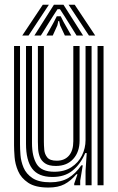

<svg xmlns="http://www.w3.org/2000/svg" viewBox="-20 -798 510 827"><path d="M188.5 9.8Q132 9.8 101.4 -10.8Q70.8 -31.2 57.9 -61.4Q45 -91.5 42.8 -121.8Q40.5 -152 40.5 -171.8V-600H66.2V-176.8Q66.2 -158 68.2 -130.5Q70.2 -103 81.5 -76Q92.8 -49 119.8 -30.9Q146.8 -12.8 197 -12.8Q242.8 -12.8 274.1 -31.2Q305.5 -49.8 330.2 -86H336.5L325.5 -19.8V0H299.8L299.5 -6.5L313.8 -47.5H309Q284.8 -18.8 257.5 -4.5Q230.2 9.8 188.5 9.8ZM400.2 0V-600H426V0ZM220.5 -83.2Q190.2 -83.2 174.1 -94.4Q158 -105.5 151.6 -122.2Q145.2 -139 144.2 -156.5Q143.2 -174 143.2 -186.8V-600H169V-188.2Q169 -172.5 170.6 -153.2Q172.2 -134 183.6 -119.9Q195 -105.8 224.5 -105.8Q258 -105.8 276.9 -127.6Q295.8 -149.5 295.8 -189.8V-600H322.8V-192.5Q322.8 -143.5 295.5 -113.4Q268.2 -83.2 220.5 -83.2ZM204.5 -35.8Q145 -36.2 118.5 -71.8Q92 -107.2 92 -178.5V-600H117.8V-181.8Q117.8 -124 138.1 -91.1Q158.5 -58.2 214.2 -58.2Q257.5 -58.2 287.5 -77.8Q317.5 -97.2 333 -128.5Q348.5 -159.8 348.5 -194.8V-600H374.5V0H348.5V-62L353.5 -138.8H347.2Q326.8 -90.5 292.1 -62.9Q257.5 -35.2 204.5 -35.8ZM75.8 -644.8 164.2 -777.5H190.5L102.8 -644.8ZM128 -644.8 212.2 -777.5H253.5L338 -644.8H310L259 -726.5L238.2 -758.5H227.8L206.8 -726.2L155.8 -644.8ZM363.2 -644.8 275.5 -777.5H301.8L390.2 -644.8ZM179.5 -644.8 212.2 -703.5 224.5 -727.8H241.5L253.8 -703.5L287.2 -644.8H259.5L238.8 -689L234.8 -707.2H231L227.2 -689L207.2 -644.8Z"/></svg>

Font: Big Shoulders Inline Display ExtraBold
Style: Regular
Weight: 800
Designer: Patric King
Foundry: XO Type Co
Version: Version 1.000